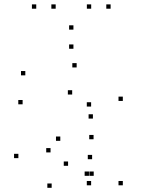

<svg xmlns="http://www.w3.org/2000/svg" viewBox="-20 -848 660 889"><path d="M548.7 -380.6V-400.6H528.7V-380.6ZM334.9 -535.7V-555.7H314.9V-535.7ZM97.2 -499.1V-519.1H77.2V-499.1ZM84.7 -365V-385H64.7V-365ZM314.2 -410.3V-430.3H294.2V-410.3ZM401.9 -354.6V-374.6H381.9V-354.6ZM401.9 10V-10H381.9V10ZM548.7 10V-10H528.7V10ZM410.2 -298.9V-318.9H390.2V-298.9ZM65.1 -115.8V-135.8H45.1V-115.8ZM219.2 21.6V1.6H199.2V21.6ZM391.9 -33.9V-53.9H371.9V-33.9ZM413.9 -33.9V-53.9H393.9V-33.9ZM406.5 -110.8V-130.8H386.5V-110.8ZM295.2 -80.3V-100.3H275.2V-80.3ZM214 -142.3V-162.3H194V-142.3ZM259.2 -195.9V-215.9H239.2V-195.9ZM413.2 -203.2V-223.2H393.2V-203.2ZM320 -622.2V-642.2H300V-622.2ZM492.2 -807.7V-827.7H472.2V-807.7ZM402.2 -807.7V-827.7H382.2V-807.7ZM320 -710.8V-730.8H300V-710.8ZM237.8 -807.7V-827.7H217.8V-807.7ZM147.8 -807.7V-827.7H127.8V-807.7Z"/></svg>

Font: Monaspace Argon Dots Var
Style: Regular
Weight: 400
Designer: Riley Cran and the Lettermatic Team
Version: Version 1.100 (Monaspace Argon Dots)